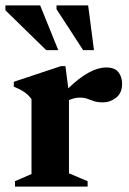

<svg xmlns="http://www.w3.org/2000/svg" viewBox="-32 -690 478 710"><path d="M360.5 -440.5Q392.5 -440.5 406 -423Q419.5 -405.5 419.5 -381Q419.5 -346 397.5 -328.8Q375.5 -311.5 349 -311.5Q328.5 -311.5 315.8 -315.8Q303 -320 291.5 -324.5Q280 -329 263.5 -329Q242.5 -329 223 -319.5V-49L292 -20V0H23.5V-20L84.5 -46.5V-323.5Q72.5 -340 56.5 -350.5Q40.5 -361 19 -369.5V-387.5L193.5 -445.5H210L220.5 -363.5Q300.5 -440.5 360.5 -440.5ZM183.5 -504.5H139L-12 -652V-670H116.5ZM315.5 -504.5H275.5L177 -656V-670H294Z"/></svg>

Font: Newsreader Text
Style: Bold
Weight: 700
Designer: Hugues Gentile
Foundry: Production Type
Version: Version 1.001